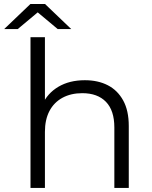

<svg xmlns="http://www.w3.org/2000/svg" viewBox="-51 -925 747 945"><path d="M99.1 0V-742H170.1V-381.3L156.2 -407.6Q181.5 -465.4 236.1 -497.8Q290.7 -530.2 366.7 -530.2Q431.3 -530.2 479.6 -505.4Q527.8 -480.6 555.3 -430.6Q582.8 -380.7 582.8 -305V0H511.8V-297.6Q511.8 -381.2 470.5 -423.8Q429.1 -466.4 354.1 -466.4Q298 -466.4 256.4 -443.8Q214.8 -421.1 192.4 -378.7Q170.1 -336.2 170.1 -275.9V0ZM-30.6 -781.8 98.8 -905.4H170.5L299.8 -781.8H233.2L106.7 -887.5H162.6L36.1 -781.8Z"/></svg>

Font: Montserrat Thin
Style: Regular
Weight: 100
Designer: Julieta Ulanovsky
Foundry: Julieta Ulanovsky
Version: Version 9.000